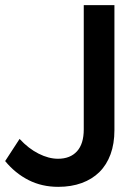

<svg xmlns="http://www.w3.org/2000/svg" viewBox="-22 -720 541 745"><path d="M422 -215Q422 -162.5 407 -121.5Q392 -80.5 363.8 -52.5Q335.5 -24.5 295 -9.8Q254.5 5 204 5Q140.5 5 88.8 -21.2Q37 -47.5 -2 -95L54 -181Q88.5 -143.5 127.8 -123.8Q167 -104 203 -104Q250.5 -104 276.8 -133Q303 -162 303 -218V-700H422Z"/></svg>

Font: Argentum Sans
Style: Regular
Weight: 400
Designer: Julieta Ulanovsky, Owen Earl, Chris M. Simpson, Rasmus Andersson, Cristiano Sobral
Foundry: The Argentum Sans Project Authors
Version: Version 3.135; ttfautohint (v1.8.4.7-5d5b-dirty)